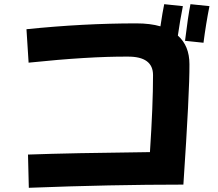

<svg xmlns="http://www.w3.org/2000/svg" viewBox="-20 -872 1040 914"><path d="M977.1 -842.8Q960.4 -758.8 948.7 -668.5L860.8 -677.7Q875 -794.9 886.7 -852.1ZM881.8 -566.4Q882.8 -437.5 853 6.8Q507.8 6.8 117.2 22L113.3 -136.2Q318.4 -143.6 693.8 -147.9Q708.5 -370.1 708.5 -514.6Q708.5 -603 588.4 -602.5Q402.8 -603.5 116.2 -573.7L106 -732.9Q376 -760.7 629.4 -760.7Q695.3 -760.7 743.7 -746.6Q753.9 -815.4 761.7 -852.1L850.6 -842.8Q836.9 -774.4 826.7 -702.6Q881.8 -653.8 881.8 -566.4Z"/></svg>

Font: Droid Sans
Style: Regular
Weight: 400
Foundry: Ascender Corporation
Version: Version 1.00 build 114